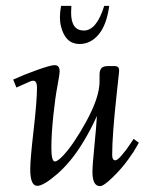

<svg xmlns="http://www.w3.org/2000/svg" viewBox="-20 -624 513 654"><path d="M188 -533Q184.1 -548.1 184.1 -565.3Q184.1 -582.5 188 -604H223.1Q222.2 -589.1 222.2 -581.1Q222.2 -520 265.6 -520Q309.1 -520 335 -604H352.1Q352.1 -603.8 351.8 -602.1Q342.8 -538.1 315.6 -506.1Q288.3 -474.1 251 -474.1Q203.1 -474.1 188 -533ZM106.9 9Q83 9 83 -48.1Q83 -81.1 94.5 -180.7Q106 -280.3 106 -325.9Q106 -349.1 93 -349.1Q87.4 -349.1 81.1 -345.9L35.9 -325.9L24.9 -353Q62.3 -369.9 107.4 -386Q152.6 -402.1 166 -402.1Q183.1 -402.1 183.1 -381.1Q183.1 -370.4 175.7 -331.5Q168.2 -292.7 161.6 -230Q155 -167.2 155 -120.6Q155 -74 167 -74Q175.8 -74 194.2 -93.1Q212.6 -112.3 233.6 -143.6Q254.6 -174.8 273.9 -210.4Q319.1 -292.7 319.1 -346.9V-368.9Q319.1 -384.3 325.3 -391.6Q331.5 -398.9 347.9 -398.9H372.1Q377.9 -398.9 382.3 -395Q386.7 -391.1 385.5 -378.8Q384.3 -366.5 377.2 -301.5Q362.1 -162.6 362.1 -96.9Q362.1 -77.9 373 -77.9Q380.1 -77.9 395.6 -96.2Q411.1 -114.5 423.1 -132.8L435.1 -150.9L452.9 -137.9Q452.1 -137 446.7 -126.8Q441.2 -116.7 434.7 -106.7Q428.2 -96.7 417.5 -81.8Q394.8 -50 363.9 -20Q333 10 320.8 10Q294.9 10 294.9 -38.1Q294.9 -60.3 301.4 -125.6Q307.9 -190.9 310.1 -229Q290 -184.1 265.7 -143.8Q241.5 -103.5 218.4 -76.2Q195.3 -48.8 174.3 -30.8Q128.2 9 106.9 9Z"/></svg>

Font: Linden Hill
Style: Italic
Weight: 400
Italic angle: -5.60001°
Version: Version 1.201